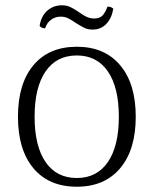

<svg xmlns="http://www.w3.org/2000/svg" viewBox="-20 -694 582 727"><path d="M48 -252Q48 -377 106.5 -447Q165 -517 271 -517Q376 -517 435 -447Q494 -377 494 -252Q494 -127 435 -57Q376 13 271 13Q165 13 106.5 -57Q48 -127 48 -252ZM430 -252Q430 -363 388.5 -423.5Q347 -484 271 -484Q194 -484 152.5 -423.5Q111 -363 111 -252Q111 -141 152.5 -80.5Q194 -20 271 -20Q347 -20 388.5 -80.5Q430 -141 430 -252ZM331 -582Q313 -582 300.5 -588Q288 -594 267 -607Q250 -619 237.5 -625Q225 -631 210 -631Q189 -631 173 -619Q157 -607 151 -587H149Q137 -587 130 -596Q136 -634 159.5 -654Q183 -674 214 -674Q232 -674 246 -667.5Q260 -661 279 -648Q295 -636 308.5 -630Q322 -624 337 -624Q358 -624 368.5 -635.5Q379 -647 387 -669Q401 -669 409 -661Q403 -625 382.5 -603.5Q362 -582 331 -582Z"/></svg>

Font: Arima Madurai Light
Style: Regular
Weight: 300
Designer: Joana Correia and Natanael Gama
Foundry: NDISCOVER
Version: Version 1.020